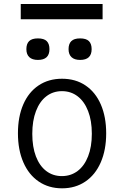

<svg xmlns="http://www.w3.org/2000/svg" viewBox="-20 -966 640 990"><path d="M72.5 -279Q72.5 -364 100 -427.5Q127.5 -491 179 -525.5Q230.5 -560 300 -560Q370 -560 421.2 -525.2Q472.5 -490.5 500 -427Q527.5 -363.5 527.5 -278.5Q527.5 -193 499.5 -128.8Q471.5 -64.5 420 -29.8Q368.5 5 300 5Q231.5 5 180 -29.8Q128.5 -64.5 100.5 -128.8Q72.5 -193 72.5 -279ZM453.5 -276.5Q453.5 -344 434.2 -393.5Q415 -443 380.2 -469.5Q345.5 -496 299.5 -496Q253.5 -496 219 -469.5Q184.5 -443 165.5 -393.2Q146.5 -343.5 146.5 -276Q146.5 -208.5 165.2 -159.5Q184 -110.5 218.5 -84.2Q253 -58 299 -58Q345 -58 380 -84.2Q415 -110.5 434.2 -159.8Q453.5 -209 453.5 -276.5ZM116 -712.5Q116 -740 130.2 -754Q144.5 -768 175.5 -768Q207 -768 221 -754Q235 -740 235 -712.5Q235 -657 175.5 -657Q146.5 -657 131.2 -671.2Q116 -685.5 116 -712.5ZM333.5 -712.5Q333.5 -740 347.8 -754Q362 -768 393 -768Q424.5 -768 438.5 -754Q452.5 -740 452.5 -712.5Q452.5 -657 393 -657Q364 -657 348.8 -671.2Q333.5 -685.5 333.5 -712.5ZM87 -945.5H509V-866.5H87Z"/></svg>

Font: JuliaMono Light
Style: Regular
Weight: 300
Monospace: yes
Designer: cormullion
Foundry: corm
Version: Version 0.054; ttfautohint (v1.8.4)